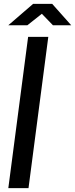

<svg xmlns="http://www.w3.org/2000/svg" viewBox="-20 -970 387 990"><path d="M347.2 -839.8H252.9L195.8 -898.9L121.1 -839.8H22.9L150.9 -950.2H249ZM229 -779.8 127 0H22.9L125 -779.8Z"/></svg>

Font: Cooper Hewitt
Style: Medium Italic
Weight: 708
Designer: Village Type and Design LLC
Foundry: Cooper Hewitt Smithsonian Design Museum
Version: 1.000